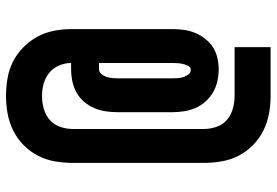

<svg xmlns="http://www.w3.org/2000/svg" viewBox="-161 -660 922 640"><g transform="rotate(-90 300.0 -340.0)"><path d="M300 101Q270 101 240.5 95.5Q211 90 184 76.5Q157 63 135.5 41.5Q114 20 100.5 -6.5Q87 -33 82 -63Q77 -93 77 -122V-558Q77 -587 82 -617Q87 -647 100.5 -673.5Q114 -700 135.5 -721.5Q157 -743 184 -756.5Q211 -770 240.5 -775.5Q270 -781 300 -781Q329 -781 358.5 -776Q388 -771 414 -758Q440 -745 461.5 -724Q483 -703 497 -677.5Q511 -652 517 -623Q523 -594 523 -564V-227Q523 -208 520.5 -188.5Q518 -169 510.5 -151Q503 -133 491 -117.5Q479 -102 463 -91.5Q447 -81 427.5 -76.5Q408 -72 389 -72Q369 -72 349 -76.5Q329 -81 312 -91Q295 -101 281.5 -116Q268 -131 260 -149.5Q252 -168 249 -188Q246 -208 246 -227V-409Q246 -429 249 -449Q252 -469 260 -487.5Q268 -506 281.5 -521.5Q295 -537 312.5 -546.5Q330 -556 350 -560Q370 -564 390 -564H410Q410 -585 401.5 -604.5Q393 -624 377 -637Q361 -650 341 -655.5Q321 -661 300 -661Q279 -661 257.5 -655Q236 -649 220 -635Q204 -621 197 -600Q190 -579 190 -558V-122Q190 -101 197 -80Q204 -59 220 -45Q236 -31 257.5 -25Q279 -19 300 -19H463V101ZM387 -165Q396 -165 400.5 -174Q405 -183 407 -192Q409 -201 409.5 -209.5Q410 -218 410 -227V-471H390Q380 -471 373.5 -463.5Q367 -456 364 -447Q361 -438 360 -428.5Q359 -419 359 -409V-227Q359 -218 359.5 -208.5Q360 -199 363 -190Q366 -181 372 -173Q378 -165 387 -165Z"/></g></svg>

Font: Iosevka Custom Heavy Extended
Style: Regular
Weight: 900
Width: 7
Monospace: yes
Designer: Belleve Invis
Foundry: Belleve Invis
Version: Version 11.2.4; ttfautohint (v1.8.4)